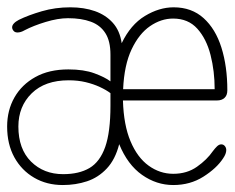

<svg xmlns="http://www.w3.org/2000/svg" viewBox="-20 -508 659 538"><path d="M156 10.5Q111 10.5 75.8 -10Q40.5 -30.5 20.2 -67.2Q0 -104 0 -153.5Q0 -199 20.5 -235Q41 -271 79.2 -292.2Q117.5 -313.5 171.5 -313.5Q215 -313.5 244.8 -302.5Q274.5 -291.5 289.5 -280V-355Q289.5 -393 275.2 -415.2Q261 -437.5 234.5 -447.2Q208 -457 170.5 -457Q142.5 -457 108 -446.5Q73.5 -436 49.5 -423.5Q43.5 -420 38.5 -418.5Q33.5 -417 29 -417Q21.5 -417 17.8 -421.8Q14 -426.5 14 -431.5Q14 -437 18.8 -442.2Q23.5 -447.5 33 -452.5Q59.5 -465.5 97.2 -476.5Q135 -487.5 177 -487.5Q215.5 -487.5 246 -476.8Q276.5 -466 296.2 -444Q316 -422 321 -387Q346 -439 386 -463.2Q426 -487.5 466.5 -487.5Q517 -487.5 550.5 -457.2Q584 -427 600.5 -374.5Q617 -322 617 -255Q617 -241 609.2 -233.8Q601.5 -226.5 588 -226.5H324.5Q326.5 -157.5 345.8 -112Q365 -66.5 396.5 -43.8Q428 -21 465.5 -21Q504 -21 532 -40.8Q560 -60.5 576.5 -84.5Q582.5 -92.5 588.2 -98Q594 -103.5 600 -103.5Q606 -103.5 610 -98.8Q614 -94 614 -87.5Q614 -82.5 611.8 -76.5Q609.5 -70.5 605 -64Q587 -36.5 550 -13Q513 10.5 465.5 10.5Q418.5 10.5 378 -18Q337.5 -46.5 314 -104Q303 -61 279.2 -35.8Q255.5 -10.5 223.8 0Q192 10.5 156 10.5ZM31.5 -153.5Q31.5 -90.5 67 -55.2Q102.5 -20 157 -20Q201.5 -20 230.8 -37.2Q260 -54.5 274.8 -96.2Q289.5 -138 289.5 -212V-247Q277.5 -256 259.8 -264.2Q242 -272.5 220 -277.8Q198 -283 172.5 -283Q106 -283 68.8 -246.5Q31.5 -210 31.5 -153.5ZM325 -258H581.5Q581.5 -308.5 570 -353.8Q558.5 -399 533 -427.5Q507.5 -456 465 -456Q431.5 -456 400.5 -434.8Q369.5 -413.5 348.8 -369.8Q328 -326 325 -258Z"/></svg>

Font: Sono ExtraLight
Style: Regular
Weight: 200
Designer: Tyler Finck
Foundry: Tyler Finck
Version: Version 2.112